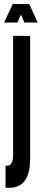

<svg xmlns="http://www.w3.org/2000/svg" viewBox="-34 -910 208 937"><path d="M28 -890 -14 -800H51L68 -839L85 -800H150L109 -890ZM-7 6C87 15 113 -51 113 -136V-735H30V-153C30 -133 26 -95 -7 -102Z"/></svg>

Font: League Gothic Condensed
Style: Regular
Weight: 400
Width: 3
Designer: Tyler Finck
Foundry: The League of Moveable Type
Version: Version 1.001;PS 001.001;hotconv 1.0.56;makeotf.lib2.0.21325